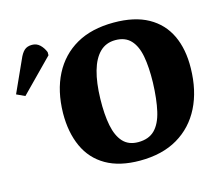

<svg xmlns="http://www.w3.org/2000/svg" viewBox="-268 -854 1160 1005"><g transform="rotate(-15 312.0 -352.0)"><path d="M47 -329Q49 -449 94 -536.5Q139 -624 222 -671.5Q305 -719 425 -719Q538 -719 611.5 -678Q685 -637 720.5 -562Q756 -487 754 -384Q752 -263 707 -173.5Q662 -84 578 -34.5Q494 15 373 15Q263 15 190 -27Q117 -69 81.5 -147Q46 -225 47 -329ZM255 -351Q253 -267 265 -206.5Q277 -146 307 -113.5Q337 -81 389 -81Q446 -81 478.5 -113.5Q511 -146 525.5 -209Q540 -272 543 -363Q545 -446 534 -505Q523 -564 493 -596Q463 -628 410 -628Q359 -628 325.5 -595Q292 -562 274.5 -500Q257 -438 255 -351ZM-120 -467 -165 -488 -88 -658Q-75 -689 -59.5 -703Q-44 -717 -18 -717Q7 -717 24.5 -700.5Q42 -684 52 -659V-642Z"/></g></svg>

Font: Literata 18pt ExtraBold
Style: Italic
Weight: 800
Italic angle: -2°
Designer: Latin by Veronika Burian and Jose Scaglione. Greek by Irene Vlachou. Cyrillic by Vera Evstafieva
Foundry: TypeTogether
Version: Version 3.103;gftools[0.9.29]